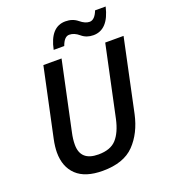

<svg xmlns="http://www.w3.org/2000/svg" viewBox="-163 -1034 1021 1161"><g transform="rotate(-20 347.0 -454.0)"><path d="M298 10Q433 10 501.5 -61Q570 -132 595 -247L694 -714H576L479 -258Q461 -176 423 -134Q385 -92 307 -92Q192 -92 192 -196Q192 -232 201 -272L295 -714H178L84 -273Q79 -250 76.5 -228Q74 -206 74 -189Q74 -96 130 -43Q186 10 298 10ZM268 -779H336Q355 -833 387 -833Q419 -833 450 -806.5Q481 -780 525 -780Q621 -780 653 -918H585Q564 -864 531 -864Q503 -864 471 -890.5Q439 -917 393 -917Q296 -917 268 -779Z"/></g></svg>

Font: Noto Sans UI Medium
Style: Italic
Weight: 500
Italic angle: -12°
Designer: Monotype Design Team
Foundry: Monotype Imaging Inc.
Version: Version 1.901